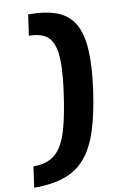

<svg xmlns="http://www.w3.org/2000/svg" viewBox="-144 -859 629 1017"><g transform="rotate(-10 170.5 -350.0)"><path d="M82.9 -805Q177 -805 237.2 -781.7Q297.4 -758.5 328.4 -705.7Q359.4 -653 364.7 -565.5Q370.1 -478 352.1 -350Q334.1 -222 305.5 -134.5Q276.9 -47 231.4 5.7Q186 58.5 118.8 81.7Q51.6 105 -45.1 105L-29.3 -7.2Q21.5 -7.2 57.6 -23.9Q93.7 -40.5 119.1 -79.1Q144.5 -117.7 162.1 -184.3Q179.8 -251 194.2 -350Q208.7 -449 209.4 -515.7Q210.1 -582.3 195.2 -620.9Q180.2 -659.5 148.6 -676.1Q117 -692.8 66.7 -692.8Z"/></g></svg>

Font: Pathway Extreme 8pt Thin 12pt
Style: Italic
Weight: 100
Italic angle: -8°
Version: Version 1.001;gftools[0.9.26]